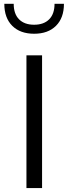

<svg xmlns="http://www.w3.org/2000/svg" viewBox="-20 -958 348 978"><path d="M194.3 0H114.7V-676.3H194.3ZM305.7 -938.5Q305.7 -866.7 265.1 -826.4Q224.6 -786.1 153.8 -786.1Q83 -786.1 42.5 -826.4Q2 -866.7 2 -938.5H49.8Q49.8 -887.2 77.1 -859.6Q104.5 -832 153.8 -832Q203.1 -832 230.5 -859.6Q257.8 -887.2 257.8 -938.5Z"/></svg>

Font: Estedad-FD Regular
Style: FD-Regular
Weight: 400
Designer: Amin Abedi
Version: Version 7.3